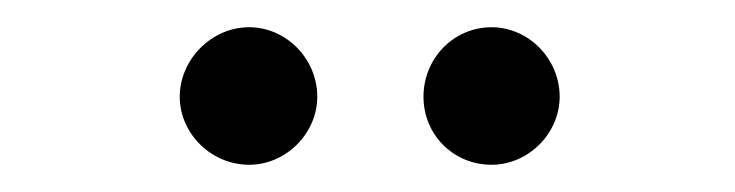

<svg xmlns="http://www.w3.org/2000/svg" viewBox="-20 -685 540 141"><path d="M163 -564C190 -564 213 -587 213 -614C213 -642 190 -665 163 -665C135 -665 112 -641 112 -614C112 -587 135 -564 163 -564ZM341 -564C368 -564 391 -587 391 -614C391 -642 368 -665 341 -665C313 -665 291 -642 291 -614C291 -586 313 -564 341 -564Z"/></svg>

Font: Inconsolata
Style: Regular
Weight: 400
Monospace: yes
Designer: Raph Levien, Cyreal, Brenton Simpson
Foundry: Raph Levien, Cyreal, Google
Version: Version 3.100